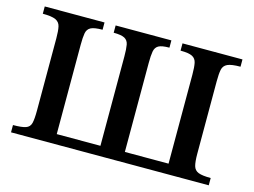

<svg xmlns="http://www.w3.org/2000/svg" viewBox="-91 -812 1279 968"><g transform="rotate(15 548.5 -328.5)"><path d="M1064 0H32V-38Q77 -38 98 -45Q119 -52 124.5 -73.5Q130 -95 130 -139V-517Q130 -556 125 -578Q120 -600 99.5 -609.5Q79 -619 32 -619V-657H344V-619Q301 -619 283 -609.5Q265 -600 261 -578Q257 -556 257 -517V-51H485V-517Q485 -556 481 -578Q477 -600 459.5 -609.5Q442 -619 402 -619V-657H693V-619Q653 -619 636.5 -609.5Q620 -600 616 -578Q612 -556 612 -517V-53H840V-517Q840 -556 835.5 -578Q831 -600 812.5 -609.5Q794 -619 751 -619V-657H1064V-619Q1017 -619 996.5 -609.5Q976 -600 971.5 -578Q967 -556 967 -517V-139Q967 -97 973 -75.5Q979 -54 999.5 -46Q1020 -38 1064 -38Z"/></g></svg>

Font: STIX Two Text SemiBold
Style: Regular
Weight: 600
Designer: Ross Mills, John Hudson & Paul Hanslow, Tiro Typeworks Ltd; with prior portions MicroPress Inc., and Coen Hoffman.
Foundry: Tiro Typeworks Ltd
Version: Version 2.13 b171